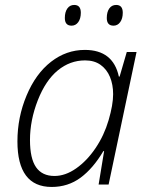

<svg xmlns="http://www.w3.org/2000/svg" viewBox="-20 -739 593 769"><path d="M319.8 -539.1Q433.1 -539.1 456.1 -432.1H459L487.8 -530.8H526.9L415 0H375L397 -133.8H394Q353 -64.5 302.7 -27.3Q252.4 9.8 187 9.8Q49.8 9.8 49.8 -172.9Q49.8 -269 86.4 -356.4Q123 -443.8 184.3 -491.5Q245.6 -539.1 319.8 -539.1ZM198.2 -34.2Q241.7 -34.2 284.9 -64.5Q328.1 -94.7 362.5 -145.5Q397 -196.3 415 -257.8Q433.1 -319.3 433.1 -361.8Q433.1 -400.4 420.4 -430.9Q407.7 -461.4 382.8 -479.2Q357.9 -497.1 320.8 -497.1Q260.3 -497.1 211.4 -457Q162.6 -417 131.3 -337.2Q100.1 -257.3 100.1 -178.2Q100.1 -104 124.5 -69.1Q148.9 -34.2 198.2 -34.2ZM407.7 -667Q407.7 -690.9 417.7 -705.1Q427.7 -719.2 445.3 -719.2Q471.7 -719.2 471.7 -688Q471.7 -664.6 461.4 -650.4Q451.2 -636.2 434.6 -636.2Q407.7 -636.2 407.7 -667ZM239.7 -667Q239.7 -690.9 249.8 -705.1Q259.8 -719.2 277.3 -719.2Q303.7 -719.2 303.7 -688Q303.7 -664.6 293.5 -650.4Q283.2 -636.2 266.6 -636.2Q239.7 -636.2 239.7 -667Z"/></svg>

Font: CAA NEO Sans Light
Style: Italic
Weight: 300
Italic angle: -12°
Version: Version 1.10